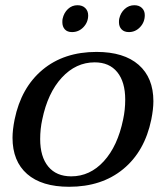

<svg xmlns="http://www.w3.org/2000/svg" viewBox="-20 -706 612 736"><path d="M219 -621Q219 -630 220 -634Q225 -657 240.5 -671.5Q256 -686 277 -686Q296 -686 307 -675Q318 -664 318 -647Q318 -621 300 -602Q282 -583 256 -583Q238 -583 228.5 -593.5Q219 -604 219 -621ZM436 -621Q436 -629 437 -634Q442 -657 458 -671.5Q474 -686 495 -686Q513 -686 524 -675.5Q535 -665 535 -648Q535 -621 517 -602Q499 -583 474 -583Q456 -583 446 -593.5Q436 -604 436 -621ZM28 -178Q28 -208 36 -248Q61 -370 143 -438.5Q225 -507 350 -507Q455 -507 511.5 -457.5Q568 -408 568 -318Q568 -288 560 -248Q535 -126 452.5 -58Q370 10 245 10Q140 10 84 -39Q28 -88 28 -178ZM452 -248Q460 -285 460 -324Q460 -392 429.5 -429.5Q399 -467 343 -467Q271 -467 217 -408.5Q163 -350 142 -248Q134 -212 134 -173Q134 -105 165 -67.5Q196 -30 253 -30Q325 -30 378 -88Q431 -146 452 -248Z"/></svg>

Font: Trirong Medium
Style: Italic
Weight: 500
Italic angle: -12°
Designer: Katatrad Team
Foundry: CadsonDemak
Version: Version 1.001